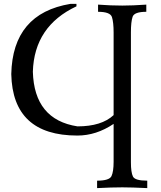

<svg xmlns="http://www.w3.org/2000/svg" viewBox="-20 -717 821 981"><path d="M732.4 244.1Q651.9 240.2 605 240.2Q550.3 240.2 476.1 244.1V206.1Q538.6 206.1 549.6 182.9Q560.5 159.7 560.5 109.4V-84Q471.7 -24.4 375.5 -24.4Q44.4 -24.4 37.6 -338.4Q44.4 -648.4 340.3 -697.3H370.6V-684.6Q154.8 -583.5 147.9 -350.6Q154.8 -105.5 376 -71.3Q499 -71.3 560.5 -128.9V-550.8Q560.5 -602.5 552 -629.6Q543.5 -656.7 481 -656.7V-693.4Q545.4 -688.5 605 -688.5Q657.2 -688.5 727.5 -693.4V-656.7Q666 -656.7 657.5 -631.1Q648.9 -605.5 648.9 -551.8V112.3Q648.9 163.6 659.2 184.8Q669.4 206.1 732.4 206.1Z"/></svg>

Font: Almanac
Style: Regular
Weight: 400
Designer: Eden's Almanac
Version: Version 3.501;March 28, 2021;FontCreator 13.0.0.2683 64-bit